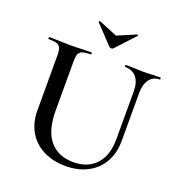

<svg xmlns="http://www.w3.org/2000/svg" viewBox="-144 -925 990 1060"><g transform="rotate(20 350.5 -395.0)"><path d="M480 -613Q478 -613 478 -619Q478 -625 480 -625L526 -624Q564 -622 586 -622Q604 -622 640 -624L684 -625Q686 -625 686 -619Q686 -613 684 -613Q645 -613 623.5 -584Q602 -555 602 -503V-223Q602 -151 571.5 -97.5Q541 -44 485.5 -15Q430 14 357 14Q284 14 227 -14.5Q170 -43 138.5 -96.5Q107 -150 107 -222V-544Q107 -574 101 -588Q95 -602 79.5 -607.5Q64 -613 31 -613Q28 -613 28 -619Q28 -625 31 -625L83 -624Q127 -622 154 -622Q184 -622 228 -624L278 -625Q281 -625 281 -619Q281 -613 278 -613Q245 -613 229 -607Q213 -601 207.5 -586.5Q202 -572 202 -542V-257Q202 -138 251.5 -79.5Q301 -21 390 -21Q475 -21 523 -73.5Q571 -126 571 -222V-503Q571 -555 547.5 -584Q524 -613 480 -613ZM258 -797Q258 -799 260.5 -801.5Q263 -804 264 -803L373 -758L481 -804H482Q485 -804 487 -801.5Q489 -799 486 -797L384 -687Q380 -683 373 -683Q365 -683 361 -687L258 -796Z"/></g></svg>

Font: Cormorant Unicase SemiBold
Style: Regular
Weight: 600
Designer: Christian Thalmann (Catharsis Fonts)
Foundry: Catharsis Fonts
Version: Version 4.000